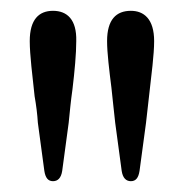

<svg xmlns="http://www.w3.org/2000/svg" viewBox="-20 -800 340 355"><path d="M193 -573 205 -484C207 -471 213 -465 222 -465C231 -465 236 -471 238 -484L250 -573L256 -626C260 -662 265 -699 265 -724C265 -765 246 -780 222 -780C195 -780 178 -764 178 -724C178 -702 182 -670 186 -638C188 -616 191 -594 193 -573ZM35 -724C35 -699 40 -659 44 -622C47 -605 49 -589 50 -573L62 -484C64 -471 69 -465 78 -465C87 -465 93 -471 95 -484L107 -573C109 -593 111 -614 114 -635C118 -668 121 -701 121 -724C122 -764 104 -780 78 -780C52 -780 35 -764 35 -724Z"/></svg>

Font: 寒蝉锦书宋 CompactLight
Style: Bold
Weight: 400
Width: 4
Designer: 寒蝉锦书宋{Warren} 思源宋体{Ryoko NISHIZUKA 西塚涼子 (kana & ideographs); Frank Grießhammer (Latin, Greek & Cyrillic); Wenlong ZHANG 
Foundry: Adobe & ChillType
Version: Version 2.000;Glyphs 3.1.1 (3135)